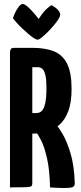

<svg xmlns="http://www.w3.org/2000/svg" viewBox="-20 -940 405 963"><path d="M63 -270Q46 -270 43 -276Q40 -282 40 -298V-680Q40 -680 41 -690Q42 -700 58 -700H144Q207 -700 250.5 -682.5Q294 -665 316.5 -620.5Q339 -576 339 -494Q339 -426 322.5 -382.5Q306 -339 278.5 -314.5Q251 -290 217.5 -280Q184 -270 149 -270ZM30 0V-680Q30 -680 32.5 -690Q35 -700 50 -700H122Q137 -700 139.5 -690Q142 -680 142 -680V-20Q142 -10 137 -6Q132 -2 108.5 -1Q85 0 30 0ZM297 3Q284 3 267 2Q250 1 231 0Q229 -88 216 -145.5Q203 -203 186.5 -235.5Q170 -268 157.5 -281.5Q145 -295 145 -295Q145 -295 142 -302Q139 -309 152 -316L215 -352Q231 -352 236 -341Q236 -341 253 -324.5Q270 -308 292.5 -270.5Q315 -233 333.5 -172Q352 -111 355 -22Q355 -8 346.5 -2.5Q338 3 297 3ZM142 -373H162Q178 -373 189 -383Q200 -393 206.5 -420.5Q213 -448 213 -500Q213 -536 208.5 -559Q204 -582 194.5 -592.5Q185 -603 169 -603H142ZM169 -741Q162 -741 149.5 -749Q137 -757 122 -770Q107 -783 91.5 -797.5Q76 -812 64 -825.5Q52 -839 45 -849Q53 -874 67.5 -897Q82 -920 94 -920Q101 -920 111 -912.5Q121 -905 132 -894Q143 -883 152.5 -871.5Q162 -860 168 -852.5Q174 -845 174 -845Q191 -872 205.5 -887Q220 -902 229 -908Q238 -914 238 -914Q258 -904 270 -891Q282 -878 282 -866Q282 -858 272.5 -843Q263 -828 248 -810.5Q233 -793 217 -777Q201 -761 188 -751Q175 -741 169 -741Z"/></svg>

Font: Yanone Kaffeesatz ExtraLight
Style: Regular
Weight: 200
Designer: Yanone (Cyrillic: Daniel Pouzeot, Huerta Tipografica, and Cyreal)
Foundry: Yanone
Version: Version 2.003